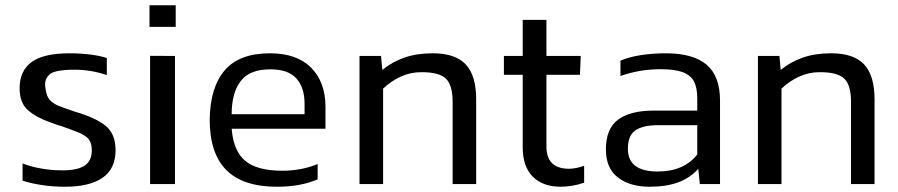

<svg xmlns="http://www.w3.org/2000/svg" viewBox="-20 -696 3396 726"><path d="M417 -128.2Q417 -190.3 378.6 -220.9Q340.3 -251.5 262.5 -274Q219.3 -288.3 198.9 -297.1Q178.6 -305.9 167.1 -319.6Q155.6 -333.4 153 -356.9Q144.6 -392.8 165 -412.1Q173.9 -422.5 197.2 -427.2Q220.6 -431.9 254.6 -432.4Q259.3 -432.4 263.3 -432.4Q293.5 -432.4 324.3 -427.3Q355 -422.1 383.9 -412.1V-476.6Q357.8 -485.4 319.6 -490Q281.4 -494.5 243 -494.5Q144.8 -494.5 99.5 -461.3Q54.2 -428.2 54.2 -362.3Q54.2 -307.4 85.1 -279.9Q116 -252.4 169.2 -233.7Q184 -228.6 193.7 -224.8Q200.9 -222.4 212.8 -218.9Q250.2 -205.7 270.4 -197.6Q300.7 -186.5 313.9 -171.4Q327.1 -156.3 327.1 -128.2Q327.1 -90.2 303.2 -72Q279.3 -53.8 226.4 -52Q217.6 -52 209.6 -52Q175.1 -52 136.4 -58.7Q97.7 -65.3 65.3 -78.1V-13Q94.9 -3 137 3.6Q179 10.1 225.6 10.1Q318.5 10.1 367.7 -23.7Q417 -57.6 417 -128.2Z M644.4 -594.5V-676.1H545.3V-594.5ZM641.6 0V-484.4L547.5 -484.9V0Z M1181.1 -17.8V-75.8Q1152 -63.4 1117.7 -56.9Q1083.3 -50.4 1049.2 -50.4Q951 -50.4 906.7 -88.3Q862.5 -126.1 856 -209.1H1210.7V-292.3Q1210.7 -385.3 1156.6 -439.9Q1102.4 -494.5 1001 -494.5Q885 -494.5 829.9 -430.4Q774.8 -366.3 772.9 -244.6Q772.9 -115.9 835.9 -52.9Q898.9 10.1 1027 10.1Q1072.2 10.1 1110.1 3.2Q1148 -3.6 1181.1 -17.8ZM1003.3 -433.8Q1069.8 -433.8 1100.7 -399.3Q1131.6 -364.9 1131.6 -304.2V-264.3H856Q856 -345.1 890.3 -389.7Q924.7 -434.3 1003.3 -433.8Z M1428.6 0V-360.7Q1457.8 -389 1494.8 -406.1Q1531.8 -423.1 1573.4 -423.1Q1641.9 -423.1 1666.7 -398Q1691.5 -373 1691.5 -311V0H1780.5V-320.4Q1780.5 -410.3 1741.1 -452.4Q1701.7 -494.5 1616.3 -494.5Q1556.3 -494.5 1509.7 -478.4Q1463.1 -462.3 1425.6 -431.6L1420.8 -484.4H1339.4V0Z M2188.8 -5.1V-69.2Q2157.2 -57.9 2131.4 -57.9Q2046.2 -57.9 2046.2 -142.3V-413.2H2172.9L2175.9 -484.4H2046.2V-620.9H1956.5V-484.4H1885.4V-413.2H1956.5V-138.4Q1956.5 -66.7 1994.3 -28.3Q2032.1 10.1 2100.1 10.1Q2142.9 10.1 2188.8 -5.1Z M2620.4 -57.4 2626.3 0H2702.6V-315Q2702.6 -408.6 2651.7 -451.5Q2600.8 -494.5 2497.4 -494.5Q2448.9 -494.5 2404.3 -487.7Q2359.6 -481 2326.1 -466.6V-408.6Q2399 -434.3 2477.2 -434.3Q2531.6 -434.3 2561.6 -423.1Q2591.5 -411.8 2604 -388.3Q2616.5 -364.8 2616.5 -323.4V-277.8H2451.3Q2364.4 -277.8 2317.7 -244Q2271.1 -210.2 2271.1 -131.2Q2271.1 -59.3 2316.8 -24.6Q2362.5 10.1 2436.1 10.1Q2499.1 10.1 2543.9 -6.3Q2588.6 -22.7 2620.4 -57.4ZM2354.2 -133.3Q2354.2 -184.9 2384.1 -204.1Q2414 -223.2 2470.7 -222.7H2616.5V-111.7Q2565.6 -47.5 2466.8 -47.5Q2354.2 -47.5 2354.2 -133.3Z M2935 0V-360.7Q2964.2 -389 3001.2 -406.1Q3038.3 -423.1 3079.8 -423.1Q3148.4 -423.1 3173.2 -398Q3197.9 -373 3197.9 -311V0H3286.9V-320.4Q3286.9 -410.3 3247.5 -452.4Q3208.2 -494.5 3122.8 -494.5Q3062.7 -494.5 3016.1 -478.4Q2969.5 -462.3 2932.1 -431.6L2927.2 -484.4H2845.9V0Z"/></svg>

Font: Arad-FD-VF Thin
Style: Regular
Weight: 100
Designer: Mohammad Darvishi
Version: Version 1.010;September 21, 2024;FontCreator 15.0.0.2992 64-